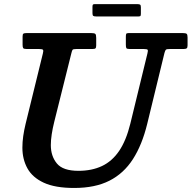

<svg xmlns="http://www.w3.org/2000/svg" viewBox="-20 -914 950 952"><path d="M438.5 -848.5Q438.5 -838 442.5 -835.2Q446.5 -832.5 456 -832.5H667.5Q675.5 -832.5 677 -836Q678.5 -839.5 678.5 -847.5V-878Q678.5 -888 674.8 -890.8Q671 -893.5 661.5 -893.5H448.5Q442 -893.5 440.2 -890.2Q438.5 -887 438.5 -880ZM334 -650.5Q337 -663.5 340 -667.2Q343 -671 359.5 -671H438.5Q450 -671 453.5 -674.5Q457 -678 457 -689V-726Q457 -742 452.5 -746Q448 -750 432.5 -750H112Q100 -750 96 -747.2Q92 -744.5 92 -732.5V-692Q92 -679.5 95.2 -675.2Q98.5 -671 112 -671H174Q191 -671 193.5 -666.5Q196 -662 192.5 -648.5L107 -300Q99.5 -269 95.2 -239.5Q91 -210 91 -182Q91 -124.5 116 -79.2Q141 -34 197.2 -8Q253.5 18 348 18Q451.5 18 522.5 -18Q593.5 -54 639 -124.8Q684.5 -195.5 710 -300L795.5 -651.5Q799 -664.5 802.8 -667.8Q806.5 -671 823.5 -671H890Q901 -671 905.5 -674.2Q910 -677.5 910 -689V-728.5Q910 -743 905.2 -746.5Q900.5 -750 886.5 -750H617.5Q607.5 -750 605.8 -745.8Q604 -741.5 604 -731.5V-693.5Q604 -680 606.5 -675.5Q609 -671 622 -671H692.5Q710 -671 712.2 -666.8Q714.5 -662.5 711 -649L626 -300Q605.5 -217 570.8 -165.8Q536 -114.5 485.8 -90.8Q435.5 -67 369 -67Q292 -67 262 -103.5Q232 -140 232 -194.5Q232 -219 236.5 -248.5Q241 -278 249 -310Z"/></svg>

Font: Besley SemiBold
Style: Italic
Weight: 600
Italic angle: -13°
Designer: Owen Earl
Foundry: indestructible type*
Version: Version 2.001